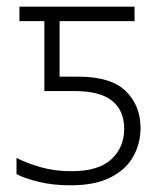

<svg xmlns="http://www.w3.org/2000/svg" viewBox="-20 -551 483 579"><path d="M192.9 7.8Q140.1 7.8 97.7 -2.4Q55.2 -12.7 29.8 -25.9V-74.7Q61.5 -58.6 103.5 -46.6Q145.5 -34.7 195.8 -34.7Q276.9 -34.7 315.7 -70.6Q354.5 -106.4 354.5 -162.6Q354.5 -217.3 318.4 -246.8Q282.2 -276.4 204.1 -276.4H113.8V-487.3H38.6V-530.8H385.7V-487.3H159.7V-319.8H216.3Q314.5 -319.8 359.1 -276.4Q403.8 -232.9 403.8 -164.6Q403.8 -118.2 381.8 -78.9Q359.9 -39.6 313.2 -15.9Q266.6 7.8 192.9 7.8Z"/></svg>

Font: Open Sans Light
Style: Regular
Weight: 300
Designer: Monotype Design Team
Foundry: Monotype Imaging Inc.
Version: Version 3.000; ttfautohint (v1.8.4)